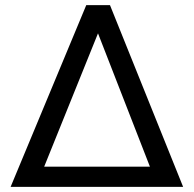

<svg xmlns="http://www.w3.org/2000/svg" viewBox="-20 -731 760 751"><path d="M21.5 0 317.4 -710.9H410.2L696.3 0ZM152.8 -79.1H566.4L363.3 -600.6Z"/></svg>

Font: Bert Sans Medium
Style: Regular
Weight: 500
Designer: Christian Robertson, Adam Twardoch, & Cristiano Sobral
Foundry: Google
Version: Version 12.135;January 10, 2020;FontCreator 12.0.0.2547 64-b